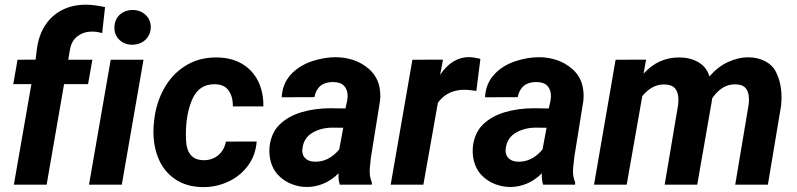

<svg xmlns="http://www.w3.org/2000/svg" viewBox="-20 -781 3371 812"><path d="M352.5 -425.3H251L177.2 0H38.6L112.8 -425.3H36.1L54.2 -528.3L130.4 -528.8L136.2 -574.2Q143.6 -631.8 170.9 -673.8Q198.2 -715.8 242.4 -738.5Q286.6 -761.2 344.2 -761.2Q374.5 -761.2 424.3 -751L412.1 -641.1Q388.7 -647.5 369.1 -647.5Q335 -647.5 308.6 -628.4Q282.7 -609.4 275.9 -571.3L268.6 -528.3H370.6Z M540.5 -738.8Q572.8 -738.8 594.7 -719Q616.7 -699.2 617.7 -667.5Q617.7 -645.5 607.4 -628.2Q597.2 -610.8 579.1 -601.3Q561 -591.8 539.1 -591.8Q518.6 -591.8 501.5 -600.6Q484.4 -609.4 474.1 -625.7Q463.9 -642.1 463.9 -662.6Q463.4 -684.6 473.1 -701.9Q482.9 -719.2 500.7 -729Q518.6 -738.8 540.5 -738.8ZM586.9 -528.3 495.1 0H356.4L448.2 -528.3Z M935.5 -182.1 1065.4 -182.6Q1061.5 -125 1028.8 -80.6Q996.1 -36.1 944.8 -12.5Q893.6 11.2 835.4 10.3Q768.1 8.8 721.4 -22.7Q674.8 -54.2 651.9 -106.7Q628.9 -159.2 628.9 -223.6Q628.9 -240.2 630.4 -256.3L631.8 -270.5Q639.6 -344.2 673.1 -405.3Q706.5 -466.3 763.2 -502.2Q819.8 -538.1 894 -538.1Q956.5 -538.1 1002 -512Q1047.4 -485.8 1071 -439Q1094.7 -392.1 1093.8 -331.1H964.8Q965.3 -372.6 946.5 -398.7Q927.7 -424.8 886.7 -424.8Q821.8 -424.8 793.9 -362.8Q766.1 -300.8 766.1 -211.9L766.6 -191.9Q769 -103.5 842.3 -103.5Q878.4 -103.5 903.3 -124.8Q928.2 -146 935.5 -182.1Z M1417 0Q1410.6 -18.6 1411.6 -47.9Q1382.8 -19 1348.4 -4.6Q1314 9.8 1278.3 9.8Q1246.1 9.8 1216.1 -1.5Q1186 -12.7 1163.6 -33.7Q1141.1 -53.7 1130.1 -82.3Q1119.1 -110.8 1119.1 -142.6Q1119.1 -174.3 1130.1 -203.9Q1141.1 -233.4 1161.1 -252.9Q1198.2 -289.6 1255.1 -306.4Q1312 -323.2 1376.5 -323.2L1440.9 -322.3L1448.2 -354.5Q1450.2 -368.2 1450.2 -374.5Q1450.2 -402.3 1434.8 -418.2Q1419.4 -434.1 1388.2 -434.1Q1322.3 -434.1 1309.6 -370.1L1171.4 -369.6Q1174.3 -425.8 1208.7 -464.4Q1243.2 -502.9 1299.3 -522Q1351.6 -539.1 1399.4 -539.1Q1438.5 -539.1 1475.1 -526.9Q1511.7 -514.6 1541.5 -488.3Q1588.4 -446.8 1588.4 -376Q1588.4 -365.2 1586.9 -352.5L1548.8 -116.2L1543.9 -68.8Q1543.5 -64.5 1543.5 -56.2Q1543.5 -30.8 1552.7 -9.3L1552.2 0ZM1414.6 -148.9 1431.6 -240.7 1384.8 -241.2Q1337.4 -240.7 1301.3 -219.5Q1265.1 -198.2 1259.3 -154.8Q1258.3 -147.9 1258.3 -144.5Q1258.3 -123 1272.5 -110.4Q1286.6 -97.7 1310.5 -97.2Q1369.6 -95.2 1414.6 -148.9Z M1832 -346.7 1770.5 0H1632.3L1724.1 -528.3L1853.5 -528.8L1841.3 -464.4Q1891.6 -539.6 1964.4 -539.6Q1984.9 -538.6 2011.7 -532.2L1994.6 -396.5Q1959 -401.4 1947.8 -401.4Q1873.5 -402.8 1832 -346.7Z M2276.9 0Q2270.5 -18.6 2271.5 -47.9Q2242.7 -19 2208.3 -4.6Q2173.8 9.8 2138.2 9.8Q2106 9.8 2075.9 -1.5Q2045.9 -12.7 2023.4 -33.7Q2001 -53.7 1990 -82.3Q1979 -110.8 1979 -142.6Q1979 -174.3 1990 -203.9Q2001 -233.4 2021 -252.9Q2058.1 -289.6 2115 -306.4Q2171.9 -323.2 2236.3 -323.2L2300.8 -322.3L2308.1 -354.5Q2310.1 -368.2 2310.1 -374.5Q2310.1 -402.3 2294.7 -418.2Q2279.3 -434.1 2248 -434.1Q2182.1 -434.1 2169.4 -370.1L2031.2 -369.6Q2034.2 -425.8 2068.6 -464.4Q2103 -502.9 2159.2 -522Q2211.4 -539.1 2259.3 -539.1Q2298.3 -539.1 2335 -526.9Q2371.6 -514.6 2401.4 -488.3Q2448.2 -446.8 2448.2 -376Q2448.2 -365.2 2446.8 -352.5L2408.7 -116.2L2403.8 -68.8Q2403.3 -64.5 2403.3 -56.2Q2403.3 -30.8 2412.6 -9.3L2412.1 0ZM2274.4 -148.9 2291.5 -240.7 2244.6 -241.2Q2197.3 -240.7 2161.1 -219.5Q2125 -198.2 2119.1 -154.8Q2118.2 -147.9 2118.2 -144.5Q2118.2 -123 2132.3 -110.4Q2146.5 -97.7 2170.4 -97.2Q2229.5 -95.2 2274.4 -148.9Z M2696.3 -374.5 2630.4 0H2492.2L2583.5 -528.3L2712.4 -528.8L2701.7 -469.2Q2763.2 -538.1 2852.1 -538.1Q2897.9 -538.1 2932.9 -518.3Q2967.8 -498.5 2980.5 -457.5Q3014.6 -498 3058.1 -518.3Q3101.6 -538.6 3145 -538.6Q3184.6 -538.6 3216.1 -522Q3247.6 -505.4 3262.2 -475.6Q3285.2 -429.2 3285.2 -369.1Q3285.2 -353.5 3283.7 -336.4L3227.5 0H3089.4L3146 -337.9Q3147.5 -349.6 3147.5 -360.8Q3147.5 -391.1 3134 -407.7Q3120.6 -424.3 3087.4 -424.3Q3032.7 -424.3 2992.2 -365.7L2990.2 -352.5L2928.7 0H2791L2847.7 -336.4Q2849.1 -349.1 2849.1 -359.9Q2849.1 -390.6 2835 -407.2Q2820.8 -423.8 2787.1 -423.8Q2736.8 -423.8 2696.3 -374.5Z"/></svg>

Font: Mardoto
Style: Bold Italic
Weight: 700
Italic angle: -12°
Designer: Christian Robertson, Vahan Hovhannisyan
Foundry: Google
Version: Version 1.000